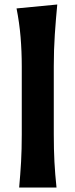

<svg xmlns="http://www.w3.org/2000/svg" viewBox="-20 -841 338 861"><path d="M65.9 0Q71.3 -59.6 74.5 -115Q77.6 -170.4 77.6 -238.3V-543Q77.6 -610.4 72.3 -674.8Q66.9 -739.3 54.2 -803.2L236.8 -820.8Q230.5 -755.4 225.8 -686.5Q221.2 -617.7 221.2 -543V-238.3Q221.2 -170.4 224.1 -115Q227.1 -59.6 233.4 0Z"/></svg>

Font: Pinar-FD SemiBold
Style: Regular
Weight: 600
Designer: Amin Abedi
Version: Version 2.000